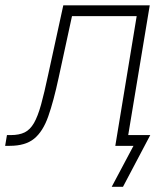

<svg xmlns="http://www.w3.org/2000/svg" viewBox="-46 -556 613 732"><path d="M-26.4 0 -19.5 -41H-4.9Q27.3 -41 48.1 -51.3Q68.8 -61.5 83.5 -86.9Q98.1 -112.3 110.6 -157.2Q123 -202.1 137.7 -271.5L195.3 -535.6H524.9L436 0H393.6L475.1 -494.6H228.5L177.7 -260.3Q158.2 -169.4 137.9 -112.1Q117.7 -54.7 84.2 -27.3Q50.8 0 -8.8 0ZM379.9 156.2 462.9 0H411.6L418.5 -41H526.9L422.9 156.2Z"/></svg>

Font: Inter Display Extra Light
Style: Italic
Weight: 200
Italic angle: -9.39999°
Designer: Rasmus Andersson
Foundry: rsms
Version: Version 4.000;git-4fc901f